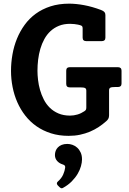

<svg xmlns="http://www.w3.org/2000/svg" viewBox="-20 -724 702 1046"><path d="M642.1 -269Q642.1 -259.3 637 -254.6Q631.8 -250 623 -250H607.9Q587.9 -250 581.1 -246.3Q574.2 -242.7 574.2 -231.9V-96.2Q574.2 -84.5 570.1 -77.1Q565.9 -69.8 559.1 -64Q540 -46.9 517.8 -32.2Q495.6 -17.6 470.2 -6.8Q444.8 3.9 416 10Q387.2 16.1 354 16.1Q301.3 16.1 257.6 2.2Q213.9 -11.7 179 -36.1Q144 -60.5 117.9 -94Q91.8 -127.4 74.5 -166.7Q57.1 -206.1 48.6 -249.8Q40 -293.5 40 -337.9Q40 -382.8 47.9 -427.5Q55.7 -472.2 72.3 -512.9Q88.9 -553.7 114.3 -588.6Q139.6 -623.5 174.8 -649.2Q210 -674.8 255.4 -689.5Q300.8 -704.1 356.9 -704.1Q374.5 -704.1 395 -702.1Q415.5 -700.2 437.7 -696Q460 -691.9 483.2 -685.3Q506.3 -678.7 529.8 -669.9Q543.9 -664.6 549.1 -658.2Q554.2 -651.9 554.2 -642.1V-519Q554.2 -509.3 549.1 -504.6Q543.9 -500 535.2 -500H449.2Q430.2 -500 430.2 -519V-568.8Q430.2 -580.1 424.6 -583.5Q418.9 -586.9 404.8 -589.8Q396.5 -591.3 385.5 -592.8Q374.5 -594.2 361.8 -594.2Q327.6 -594.2 301.3 -583.5Q274.9 -572.8 255.1 -554.4Q235.4 -536.1 221.7 -511.2Q208 -486.3 199.7 -457.8Q191.4 -429.2 187.7 -398.7Q184.1 -368.2 184.1 -337.9Q184.1 -315.4 187.3 -288.3Q190.4 -261.2 198 -234.4Q205.6 -207.5 218.5 -182.1Q231.4 -156.7 251.2 -137.2Q271 -117.7 298.3 -106Q325.7 -94.2 361.8 -94.2Q381.8 -94.2 401.9 -100.1Q421.9 -106 439.9 -118.2Q444.3 -121.1 447.3 -125Q450.2 -128.9 450.2 -138.2V-230Q450.2 -240.7 443.4 -244.4Q436.5 -248 416 -248H359.9Q340.8 -248 340.8 -267.1V-338.9Q340.8 -357.9 359.9 -357.9H623Q631.8 -357.9 637 -353.3Q642.1 -348.6 642.1 -338.9ZM426.8 144.5Q426.8 160.6 421.1 181.2Q415.5 201.7 403.1 222.9Q390.6 244.1 370.8 264.2Q351.1 284.2 322.8 299.8Q317.4 303.2 312.5 301Q307.6 298.8 303.7 294.9L294.4 285.6Q284.2 273.9 296.4 263.7Q315.4 247.1 324.2 226.8Q333 206.5 335 189.5Q335.9 182.6 333 178.5Q330.1 174.3 321.8 171.9Q302.7 166 291 152.6Q279.3 139.2 279.3 120.6Q279.3 108.9 283.2 98.1Q287.1 87.4 295.4 78.9Q303.7 70.3 316.4 65.2Q329.1 60.1 346.7 60.1Q360.4 60.1 374.5 64.9Q388.7 69.8 400.4 80.3Q412.1 90.8 419.4 106.7Q426.8 122.6 426.8 144.5Z"/></svg>

Font: New Telegraph
Style: Bold
Weight: 700
Designer: Frank Baranowski
Foundry: Frank Baranowski
Version: Version 3.001